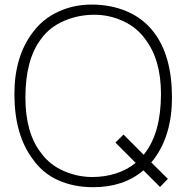

<svg xmlns="http://www.w3.org/2000/svg" viewBox="-20 -784 796 820"><path d="M626 -90.5 697 -20 663.5 14.5 592.5 -56.5Q508.5 15.5 378 15.5Q295.5 15.5 229.5 -13.8Q163.5 -43 121 -103Q41.5 -207.5 41.5 -382.5Q41.5 -543.5 121 -647Q163.5 -704 229 -734Q294.5 -764.5 371 -764.5Q453.5 -764.5 522.2 -735.2Q591 -706 636.5 -647Q714.5 -545.5 714.5 -367.5Q714.5 -206.5 636.5 -103ZM559.5 -88.5 473 -175 507.5 -209.5 593.5 -123 599 -130Q667.5 -219.5 667.5 -382.5Q667.5 -530.5 599 -618.5Q563.5 -667.5 505.5 -694Q447.5 -721 382.5 -721Q314.5 -721 253 -694.5Q192.5 -668.5 156 -618.5Q88.5 -530.5 88.5 -367.5Q88.5 -215.5 156 -130Q192 -80.5 250.5 -54.5Q310.5 -28 374 -28Q427 -28 475 -43.2Q523 -58.5 559.5 -88.5Z"/></svg>

Font: Russisch Sans ExtraLight
Style: Regular
Weight: 200
Width: 4
Designer: Michael Sharanda (font) & Cristiano Sobral (main changes)
Foundry: Michael Sharanda
Version: Version 2.00;September 8, 2020;FontCreator 13.0.0.2681 64-bi